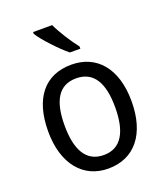

<svg xmlns="http://www.w3.org/2000/svg" viewBox="-142 -862 830 967"><g transform="rotate(-20 273.0 -378.0)"><path d="M252 -766H150V-756C174 -717 245 -641 289 -606H345V-618C315 -655 273 -721 252 -766ZM497 -269C497 -448 408 -546 274 -546C131 -546 50 -446 50 -269C50 -95 138 10 272 10C414 10 497 -95 497 -269ZM138 -269C138 -400 179 -473 273 -473C367 -473 409 -400 409 -269C409 -138 367 -62 274 -62C180 -62 138 -138 138 -269Z"/></g></svg>

Font: Noto Sans Ethiopic SemiCondensed
Style: Regular
Weight: 400
Width: 4
Designer: Monotype Design Team
Foundry: Monotype Imaging Inc.
Version: Version 2.102